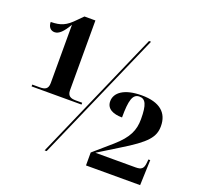

<svg xmlns="http://www.w3.org/2000/svg" viewBox="-125 -854 1020 990"><g transform="rotate(20 384.5 -359.5)"><path d="M42 -287H316V-297H281C255 -297 235 -303 235 -337V-719H175L146 -690C103 -645 76 -634 21 -633C21 -606 36 -590 57 -590C81 -590 103 -612 129 -657V-337C129 -303 110 -297 84 -297H42ZM218 0H229L542 -714H531ZM445 0H742L747 -139H737L735 -119C732 -88 721 -78 689 -78H468L578 -146C707 -224 739 -262 739 -322C739 -395 692 -438 592 -438C496 -438 449 -401 449 -354C449 -312 487 -296 535 -296C535 -390 546 -428 583 -428C616 -428 630 -401 630 -321C630 -260 610 -215 543 -156L445 -71Z"/></g></svg>

Font: Noto Serif Display Condensed ExtraBold
Style: Regular
Weight: 800
Width: 3
Designer: Monotype Design Team
Foundry: Monotype Imaging Inc.
Version: Version 2.009